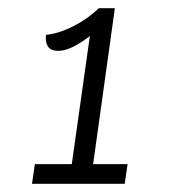

<svg xmlns="http://www.w3.org/2000/svg" viewBox="-20 -730 419 468"><path d="M291 -330 284 -282H58L65 -330H155L199 -642Q152 -606 122 -606Q104 -606 97 -616.5Q90 -627 92 -645Q123 -648 158.5 -666Q194 -684 221 -710H260L207 -330Z"/></svg>

Font: Krub
Style: Italic
Weight: 400
Italic angle: -8°
Designer: Ekaluck Peanpanawate
Foundry: Cadson Demak Co.,Ltd.
Version: Version 1.000; ttfautohint (v1.6)